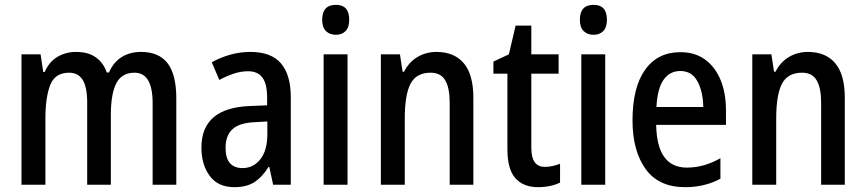

<svg xmlns="http://www.w3.org/2000/svg" viewBox="-20 -765 3585 795"><path d="M564 -550Q638 -550 674 -503Q710 -456 710 -357V0H612V-338Q612 -464 537 -464Q484 -464 461.5 -420Q439 -376 439 -290V0H341V-340Q341 -404 322.5 -434Q304 -464 266 -464Q208 -464 188 -413Q168 -362 168 -274V0H69V-540H148L159 -467H165Q184 -510 218.5 -530Q253 -550 295 -550Q346 -550 377.5 -527Q409 -504 422 -465H431Q451 -509 485 -529.5Q519 -550 564 -550Z M1017 -550Q1103 -550 1143.5 -502.5Q1184 -455 1184 -363V0H1111L1095 -74H1092Q1066 -32 1033.5 -11Q1001 10 950 10Q883 10 848.5 -36.5Q814 -83 814 -154Q814 -318 1014 -326L1086 -329V-361Q1086 -418 1066.5 -444Q1047 -470 1007 -470Q978 -470 949 -460.5Q920 -451 888 -434L857 -507Q892 -527 933 -538.5Q974 -550 1017 -550ZM1033 -259Q970 -256 942 -229.5Q914 -203 914 -154Q914 -109 932.5 -89Q951 -69 984 -69Q1029 -69 1058 -105.5Q1087 -142 1087 -210V-262Z M1371 -745Q1426 -745 1426 -683Q1426 -652 1411 -636.5Q1396 -621 1371 -621Q1345 -621 1329.5 -636.5Q1314 -652 1314 -683Q1314 -745 1371 -745ZM1419 -540V0H1320V-540Z M1787 -550Q1861 -550 1900.5 -503Q1940 -456 1940 -360V0H1842V-340Q1842 -401 1823.5 -432.5Q1805 -464 1763 -464Q1704 -464 1680 -418.5Q1656 -373 1656 -274V0H1557V-540H1636L1647 -468H1653Q1674 -509 1709.5 -529.5Q1745 -550 1787 -550Z M2236 -74Q2252 -74 2268 -77.5Q2284 -81 2299 -87V-9Q2281 0 2257.5 5Q2234 10 2208 10Q2147 10 2114 -27Q2081 -64 2081 -147V-460H2023V-510L2087 -540L2115 -659H2180V-540H2293V-460H2180V-152Q2180 -74 2236 -74Z M2438 -745Q2493 -745 2493 -683Q2493 -652 2478 -636.5Q2463 -621 2438 -621Q2412 -621 2396.5 -636.5Q2381 -652 2381 -683Q2381 -745 2438 -745ZM2486 -540V0H2387V-540Z M2797 -549Q2858 -549 2900 -518Q2942 -487 2964 -433Q2986 -379 2986 -308V-248H2697Q2700 -71 2824 -71Q2895 -71 2963 -110V-25Q2898 10 2817 10Q2707 10 2653 -65.5Q2599 -141 2599 -266Q2599 -403 2651 -476Q2703 -549 2797 -549ZM2797 -471Q2753 -471 2727.5 -434.5Q2702 -398 2698 -322H2892Q2891 -385 2868 -428Q2845 -471 2797 -471Z M3325 -550Q3399 -550 3438.5 -503Q3478 -456 3478 -360V0H3380V-340Q3380 -401 3361.5 -432.5Q3343 -464 3301 -464Q3242 -464 3218 -418.5Q3194 -373 3194 -274V0H3095V-540H3174L3185 -468H3191Q3212 -509 3247.5 -529.5Q3283 -550 3325 -550Z"/></svg>

Font: Noto Sans Malayalam Condensed Medium
Style: Regular
Weight: 500
Width: 3
Designer: Jelle Bosma - Monotype Design Team
Foundry: Monotype Imaging Inc.
Version: Version 2.104; ttfautohint (v1.8.4.7-5d5b)